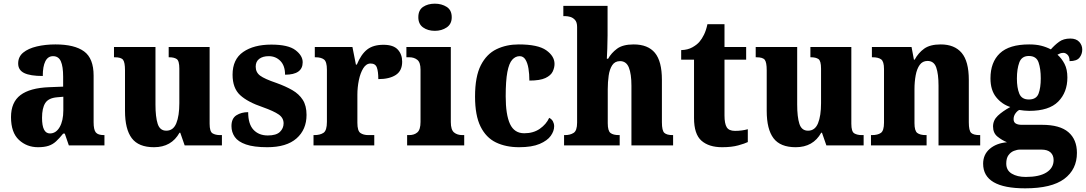

<svg xmlns="http://www.w3.org/2000/svg" viewBox="-20 -792 5916 1046"><path d="M187 10Q126 10 83 -30Q40 -70 40 -154Q40 -235 91.5 -274Q143 -313 248 -317L324 -320V-374Q324 -430 311.5 -458Q299 -486 269 -486Q241 -486 227 -458Q213 -430 213 -378Q145 -378 112 -394Q79 -410 79 -446Q79 -483 106.5 -505.5Q134 -528 180.5 -539Q227 -550 282 -550Q386 -550 438 -512Q490 -474 490 -380V-126Q490 -85 502 -70.5Q514 -56 546 -56H549V0H355L333 -64H324Q303 -38 285 -21.5Q267 -5 244 2.5Q221 10 187 10ZM252 -65Q285 -65 305 -99.5Q325 -134 325 -191V-265L291 -262Q244 -258 226.5 -230.5Q209 -203 209 -150Q209 -65 252 -65Z M819 10Q735 10 698 -39Q661 -88 661 -188V-409Q661 -452 650.5 -466Q640 -480 605 -480H601V-536H827V-222Q827 -155 839 -117.5Q851 -80 886 -80Q924 -80 940.5 -120.5Q957 -161 957 -230V-418Q957 -461 942.5 -470.5Q928 -480 902 -480H899V-536H1122V-118Q1122 -75 1138 -65.5Q1154 -56 1179 -56H1189V0H986L962 -69H958Q914 10 819 10Z M1436 10Q1363 10 1320 -5Q1277 -20 1259 -46Q1241 -72 1241 -105Q1241 -147 1268 -164Q1295 -181 1332 -181Q1332 -116 1361 -85Q1390 -54 1439 -54Q1485 -54 1505 -73.5Q1525 -93 1525 -120Q1525 -150 1498 -168.5Q1471 -187 1412 -208Q1329 -236 1288 -274Q1247 -312 1247 -385Q1247 -469 1305 -509Q1363 -549 1458 -549Q1550 -549 1589.5 -519Q1629 -489 1629 -453Q1629 -385 1533 -385Q1533 -434 1507.5 -460Q1482 -486 1444 -486Q1412 -486 1392.5 -471.5Q1373 -457 1373 -429Q1373 -398 1397 -380Q1421 -362 1486 -340Q1536 -322 1572.5 -301Q1609 -280 1629.5 -248Q1650 -216 1650 -166Q1650 -86 1595.5 -38Q1541 10 1436 10Z M1688 0V-56H1692Q1724 -56 1742.5 -68.5Q1761 -81 1761 -128V-412Q1761 -456 1745 -468Q1729 -480 1699 -480H1695V-536H1900L1919 -440H1924Q1947 -496 1980 -522Q2013 -548 2069 -548Q2123 -548 2147 -522Q2171 -496 2171 -456Q2171 -406 2136 -383.5Q2101 -361 2041 -361Q2041 -403 2033 -424.5Q2025 -446 1999 -446Q1975 -446 1959 -420Q1943 -394 1935 -355Q1927 -316 1927 -276V-123Q1927 -79 1943.5 -67.5Q1960 -56 1987 -56H2019V0Z M2349 -624Q2311 -624 2285 -642.5Q2259 -661 2259 -698Q2259 -737 2285 -754.5Q2311 -772 2349 -772Q2386 -772 2413.5 -754.5Q2441 -737 2441 -698Q2441 -661 2413.5 -642.5Q2386 -624 2349 -624ZM2198 0V-56H2209Q2237 -56 2254 -71Q2271 -86 2271 -128V-413Q2271 -452 2253.5 -466Q2236 -480 2210 -480H2194V-536H2436V-127Q2436 -85 2453.5 -70.5Q2471 -56 2499 -56H2509V0Z M2808 10Q2736 10 2682 -16Q2628 -42 2598 -102.5Q2568 -163 2568 -266Q2568 -375 2599.5 -436.5Q2631 -498 2685 -524Q2739 -550 2806 -550Q2911 -550 2956 -518Q3001 -486 3001 -444Q3001 -423 2991 -402Q2981 -381 2951.5 -367Q2922 -353 2864 -353Q2864 -389 2859 -419Q2854 -449 2842.5 -467.5Q2831 -486 2811 -486Q2788 -486 2770.5 -466.5Q2753 -447 2744 -399.5Q2735 -352 2735 -267Q2735 -167 2758.5 -116.5Q2782 -66 2836 -66Q2886 -66 2921 -90.5Q2956 -115 2972 -150Q2986 -143 2992.5 -130.5Q2999 -118 2999 -104Q2999 -78 2980.5 -52Q2962 -26 2920 -8Q2878 10 2808 10Z M3053 0V-56H3058Q3086 -56 3105 -68Q3124 -80 3124 -124V-645Q3124 -671 3112.5 -683.5Q3101 -696 3086.5 -700Q3072 -704 3062 -704H3049V-760H3290V-599Q3290 -562 3288.5 -527Q3287 -492 3286 -472H3293Q3310 -503 3341.5 -526.5Q3373 -550 3432 -550Q3510 -550 3548 -504Q3586 -458 3586 -357V-126Q3586 -80 3599.5 -68Q3613 -56 3644 -56H3647V0H3420V-325Q3420 -389 3406 -424Q3392 -459 3358 -459Q3330 -459 3315.5 -437Q3301 -415 3296 -380Q3291 -345 3291 -306V-121Q3291 -79 3306 -67.5Q3321 -56 3352 -56H3356V0Z M3914 10Q3842 10 3801.5 -25.5Q3761 -61 3761 -149V-467H3691V-519Q3727 -520 3752.5 -534.5Q3778 -549 3791 -565Q3804 -580 3815.5 -603.5Q3827 -627 3834 -660H3927V-536H4045V-467H3927V-163Q3927 -119 3939 -99Q3951 -79 3984 -79Q4022 -79 4054 -88V-18Q4038 -10 4002 0Q3966 10 3914 10Z M4315 10Q4231 10 4194 -39Q4157 -88 4157 -188V-409Q4157 -452 4146.5 -466Q4136 -480 4101 -480H4097V-536H4323V-222Q4323 -155 4335 -117.5Q4347 -80 4382 -80Q4420 -80 4436.5 -120.5Q4453 -161 4453 -230V-418Q4453 -461 4438.5 -470.5Q4424 -480 4398 -480H4395V-536H4618V-118Q4618 -75 4634 -65.5Q4650 -56 4675 -56H4685V0H4482L4458 -69H4454Q4410 10 4315 10Z M4725 0V-56H4730Q4762 -56 4779 -68Q4796 -80 4796 -124V-416Q4796 -457 4780.5 -468.5Q4765 -480 4734 -480H4730V-536H4946L4959 -467H4963Q4983 -504 5015 -527Q5047 -550 5105 -550Q5180 -550 5219 -504Q5258 -458 5258 -357V-126Q5258 -80 5271 -68Q5284 -56 5316 -56H5320V0H5093V-325Q5093 -389 5080.5 -424.5Q5068 -460 5033 -460Q5006 -460 4990.5 -438.5Q4975 -417 4968.5 -381.5Q4962 -346 4962 -306V-121Q4962 -79 4977.5 -67.5Q4993 -56 5024 -56H5028V0Z M5565 234Q5336 234 5336 100Q5336 50 5372 19Q5408 -12 5466 -17Q5439 -28 5414.5 -47.5Q5390 -67 5390 -103Q5390 -137 5416 -161.5Q5442 -186 5484 -209Q5438 -224 5407 -262.5Q5376 -301 5376 -365Q5376 -453 5427 -501.5Q5478 -550 5587 -550Q5624 -550 5652 -543Q5680 -536 5705 -523Q5726 -547 5750 -564.5Q5774 -582 5811 -582Q5843 -582 5859.5 -564Q5876 -546 5876 -522Q5876 -497 5861 -478Q5846 -459 5807 -459Q5807 -483 5796 -493.5Q5785 -504 5774 -504Q5763 -504 5755.5 -501Q5748 -498 5741 -494Q5764 -474 5779.5 -444Q5795 -414 5795 -370Q5795 -289 5745 -238.5Q5695 -188 5587 -188Q5577 -188 5559.5 -189.5Q5542 -191 5533 -193Q5522 -188 5512 -174Q5502 -160 5502 -143Q5502 -126 5514 -119Q5526 -112 5546 -112H5657Q5754 -112 5800.5 -72Q5847 -32 5847 41Q5847 131 5778 182.5Q5709 234 5565 234ZM5585 -250Q5626 -250 5638 -282Q5650 -314 5650 -365Q5650 -417 5638 -452Q5626 -487 5585 -487Q5546 -487 5533 -451.5Q5520 -416 5520 -364Q5520 -314 5533 -282Q5546 -250 5585 -250ZM5568 172Q5642 172 5681 147.5Q5720 123 5720 80Q5720 54 5703.5 38.5Q5687 23 5653 23H5537Q5521 23 5503.5 30Q5486 37 5474 53.5Q5462 70 5462 99Q5462 136 5492 154Q5522 172 5568 172Z"/></svg>

Font: Noto Serif SemiCondensed ExtraBold
Style: Regular
Weight: 800
Width: 4
Designer: Monotype Design Team
Foundry: Monotype Imaging Inc.
Version: Version 2.015